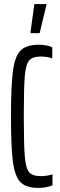

<svg xmlns="http://www.w3.org/2000/svg" viewBox="-20 -916 295 944"><path d="M34 -344Q34 -497 44 -569.5Q54 -642 82.5 -669Q111 -696 171 -696Q190 -696 209 -692.5Q228 -689 237 -683V-629Q212 -638 181 -638Q140 -638 123.5 -619Q107 -600 102 -542.5Q97 -485 97 -344Q97 -203 102 -145.5Q107 -88 123.5 -69Q140 -50 181 -50Q195 -50 211.5 -52.5Q228 -55 238 -59V-5Q225 1 206.5 4.5Q188 8 171 8Q110 8 82 -19Q54 -46 44 -117.5Q34 -189 34 -344ZM130 -753V-758L149 -896H208V-891L175 -753Z"/></svg>

Font: Saira Ultra Condensed
Style: Regular
Weight: 400
Width: 1
Designer: Hector Gatti with collaboration of the Omnibus-Type team
Foundry: Omnibus-Type
Version: Version 1.001; ttfautohint (v1.8)